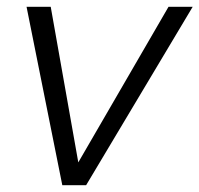

<svg xmlns="http://www.w3.org/2000/svg" viewBox="-20 -544 586 564"><path d="M546 -524 233 0H163L58 -524H129L210 -67L475 -524Z"/></svg>

Font: Gontserrat Light
Style: Italic
Weight: 300
Italic angle: -11.3°
Designer: Julieta Ulanovsky
Foundry: Julieta Ulanovsky
Version: Version 6.001